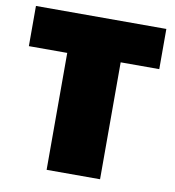

<svg xmlns="http://www.w3.org/2000/svg" viewBox="-78 -758 754 828"><g transform="rotate(10 298.5 -344.0)"><path d="M181 0V-512H13V-688H584V-512H415V0Z"/></g></svg>

Font: Saira Thin Black
Style: Regular
Weight: 900
Version: Version 1.101